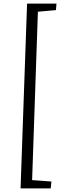

<svg xmlns="http://www.w3.org/2000/svg" viewBox="-20 -832 347 1064"><path d="M158 166 265 174 261 212H94L130 -812H293L290 -776L190 -767Z"/></svg>

Font: Literata Light
Style: Italic
Weight: 300
Italic angle: -2°
Designer: Latin by Veronika Burian and Jose Scaglione. Greek by Irene Vlachou. Cyrillic by Vera Evstafieva
Foundry: TypeTogether
Version: Version 3.103;gftools[0.9.29]